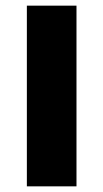

<svg xmlns="http://www.w3.org/2000/svg" viewBox="-20 -659 366 679"><path d="M250.5 0H75V-639H250.5Z"/></svg>

Font: Anek Latin Expanded
Style: Bold
Weight: 700
Width: 7
Designer: Yesha Goshar
Foundry: Ek Type
Version: Version 1.003